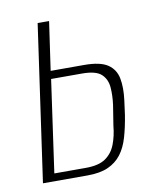

<svg xmlns="http://www.w3.org/2000/svg" viewBox="-63 -544 496 595"><g transform="rotate(-10 185.0 -246.0)"><path d="M25 0 95 -492H131L109 -339H214Q265 -339 288.5 -323Q312 -307 317.5 -278Q323 -249 318 -210L312 -165Q306 -127 297 -96Q288 -65 272 -44Q256 -23 230.5 -11.5Q205 0 165 0ZM65 -24H164Q205 -24 226.5 -39Q248 -54 258 -80Q268 -106 271 -138L281 -201Q285 -230 283 -256Q281 -282 264 -298Q247 -314 203 -314H106Z"/></g></svg>

Font: Alumni Sans ExtraLight
Style: Italic
Weight: 250
Italic angle: -8°
Version: Version 1.016